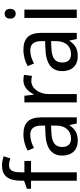

<svg xmlns="http://www.w3.org/2000/svg" viewBox="554 -1360 815 1964"><g transform="rotate(-90 962.0 -377.5)"><path d="M298 -468V-536H182V-572C182 -659 204 -693 255 -693C279 -693 304 -687 324 -680L346 -748C320 -757 288 -765 251 -765C147 -765 96 -703 96 -570V-539L13 -510V-468H96V0H182V-468Z M572 -546C508 -546 449 -528 404 -502L431 -438C473 -460 517 -476 564 -476C627 -476 660 -443 660 -357V-324L580 -321C428 -316 353 -256 353 -149C353 -49 412 10 504 10C581 10 623 -17 663 -75H666L681 0H744V-364C744 -486 691 -546 572 -546ZM592 -260 660 -263V-213C660 -111 604 -59 527 -59C475 -59 441 -87 441 -149C441 -218 481 -256 592 -260Z M1122 -546C1058 -546 1010 -501 980 -441H976L965 -536H897V0H982V-284C982 -391 1043 -465 1116 -465C1133 -465 1153 -462 1168 -458L1179 -540C1162 -544 1141 -546 1122 -546Z M1436 -546C1372 -546 1313 -528 1268 -502L1295 -438C1337 -460 1381 -476 1428 -476C1491 -476 1524 -443 1524 -357V-324L1444 -321C1292 -316 1217 -256 1217 -149C1217 -49 1276 10 1368 10C1445 10 1487 -17 1527 -75H1530L1545 0H1608V-364C1608 -486 1555 -546 1436 -546ZM1456 -260 1524 -263V-213C1524 -111 1468 -59 1391 -59C1339 -59 1305 -87 1305 -149C1305 -218 1345 -256 1456 -260Z M1805 -738C1775 -738 1754 -720 1754 -681C1754 -644 1775 -625 1805 -625C1833 -625 1854 -644 1854 -681C1854 -719 1833 -738 1805 -738ZM1846 -536H1761V0H1846Z"/></g></svg>

Font: Noto Sans Bengali UI SemiCondensed
Style: Regular
Weight: 400
Width: 4
Designer: Jelle Bosma - Monotype Design Team
Foundry: Monotype Imaging Inc.
Version: Version 2.003